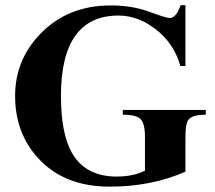

<svg xmlns="http://www.w3.org/2000/svg" viewBox="-20 -697 818 732"><path d="M764.6 -259.8Q712.9 -259.8 698.2 -240.2Q687 -225.1 687 -174.3V-42.5Q557.6 14.6 398.4 14.6Q225.1 14.6 126 -93.3Q37.6 -189.5 37.6 -331.1Q37.6 -468.8 134.3 -568.4Q238.3 -676.3 402.3 -676.3Q483.4 -676.3 548.6 -652.3Q613.8 -628.4 626.5 -628.4Q652.3 -628.4 668.5 -677.2H687V-445.3H667.5Q644.5 -530.3 573.7 -585.4Q506.3 -637.7 432.1 -637.7Q212.4 -637.7 212.4 -331.1Q212.4 -188.5 253.9 -114.7Q305.7 -23.9 424.3 -23.9Q488.3 -23.9 532.7 -46.4V-174.3Q532.7 -225.6 516.1 -242.7Q499.5 -259.8 448.2 -259.8V-277.8H764.6Z"/></svg>

Font: Dai Banna SIL Light
Style: Bold
Weight: 700
Designer: Victor Gaultney
Foundry: SIL International
Version: Version 2.001